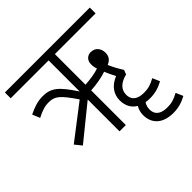

<svg xmlns="http://www.w3.org/2000/svg" viewBox="-195 -789 1100 1100"><g transform="rotate(-45 354.5 -239.0)"><path d="M101 -91 307 -258V0H358V-281C400 -283 452 -292 486 -304C493 -286 505 -261 517 -238C460 -215 433 -173 433 -125C433 -80 452 -48 484 -29C474 -12 468 7 468 29C468 103 519 144 600 144C640 144 675 134 709 115L690 71C654 91 631 97 598 97C553 97 517 81 517 32C517 15 522 0 531 -13C542 -11 553 -10 565 -10C605 -10 640 -20 674 -39L655 -83C619 -63 596 -57 563 -57C518 -57 482 -73 482 -122C482 -163 511 -191 564 -204L574 -230C558 -256 542 -285 528 -317C552 -327 569 -344 569 -375C569 -410 548 -438 511 -438C484 -438 463 -419 463 -387C463 -373 465 -360 470 -346C441 -336 398 -329 358 -327V-575H688V-622H0V-575H307V-323C239 -427 204 -454 137 -454C97 -454 62 -442 21 -422L40 -376C78 -396 106 -405 137 -405C187 -405 210 -386 275 -291L68 -132Z"/></g></svg>

Font: Noto Sans Condensed Light
Style: Italic
Weight: 300
Width: 3
Italic angle: -12°
Designer: Monotype Design Team
Foundry: Monotype Imaging Inc.
Version: Version 2.013